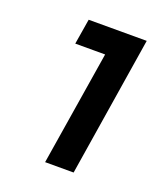

<svg xmlns="http://www.w3.org/2000/svg" viewBox="-86 -880 435 519"><g transform="rotate(20 131.0 -621.0)"><path d="M185 -420H103L158 -762L172 -749H70L82 -822H249Z"/></g></svg>

Font: Sora Variable Italic
Style: Regular
Weight: 400
Designer: Jonathan Barnbrook, Julián Moncada
Foundry: Barnbrook Fonts
Version: Version 2.000